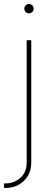

<svg xmlns="http://www.w3.org/2000/svg" viewBox="-56 -720 246 944"><path d="M75.2 -522.5H97.7V79.1Q97.7 117.7 80.3 145.8Q63 173.8 34.7 189Q6.3 204.1 -27.3 204.1H-36.1V181.6H-27.3Q13.2 181.6 44.2 154.3Q75.2 127 75.2 79.1ZM86.9 -654.3Q77.1 -654.3 70.3 -661.1Q63.5 -668 63.5 -677.7Q63.5 -687 70.3 -693.6Q77.1 -700.2 86.9 -700.2Q96.2 -700.2 102.8 -693.6Q109.4 -687 109.4 -677.7Q109.4 -668 102.8 -661.1Q96.2 -654.3 86.9 -654.3Z"/></svg>

Font: Inter 28pt Thin
Style: Regular
Weight: 250
Designer: Rasmus Andersson
Foundry: rsms
Version: Version 4.001;git-66647c0bb